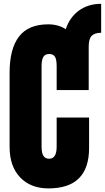

<svg xmlns="http://www.w3.org/2000/svg" viewBox="-20 -997 560 1024"><path d="M238.3 7.8Q143.6 7.8 87.4 -51Q31.2 -109.9 31.2 -212.9V-609.4Q31.2 -736.8 81.3 -802Q131.3 -867.2 237.3 -867.2Q291 -867.2 330.6 -841.3Q351.1 -903.8 400.4 -940.2Q449.7 -976.6 519.5 -976.6V-822.3Q484.9 -822.3 469 -805.9Q453.1 -789.6 453.1 -748V-516.6H282.2V-643.6Q282.2 -680.7 272.9 -694.8Q263.7 -709 242.2 -709Q219.7 -709 210.7 -692.6Q201.7 -676.3 201.7 -645.5V-215.3Q201.7 -180.7 211.7 -165.5Q221.7 -150.4 242.2 -150.4Q282.2 -150.4 282.2 -215.3V-370.1H455.1V-207.5Q455.1 7.8 238.3 7.8Z"/></svg>

Font: Anton
Style: Regular
Weight: 400
Designer: Vernon Adams, Tural Alisoy
Foundry: Vernon Adams
Version: Version 2.300